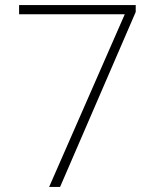

<svg xmlns="http://www.w3.org/2000/svg" viewBox="-20 -734 610 754"><path d="M173 0 470 -678H55V-714H513V-687L216 0Z"/></svg>

Font: Noto Sans Armenian ExtraLight
Style: Regular
Weight: 250
Designer: Monotype Design Team
Foundry: Monotype Imaging Inc.
Version: Version 2.007